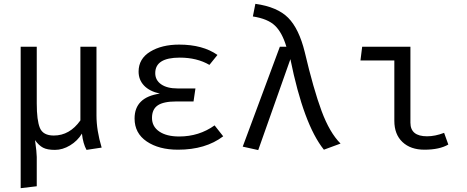

<svg xmlns="http://www.w3.org/2000/svg" viewBox="-20 -771 2440 1003"><path d="M484 -527V-168Q484 -90 511 0L432 12Q414 -20 408 -73Q385 -35 346 -11.5Q307 12 267 12Q227 12 205 0.5Q183 -11 163 -39Q172 26 172 49V202L88 212V-527H172V-231Q172 -142 188.5 -102.5Q205 -63 261 -63Q344 -63 400 -142V-527Z M991 -241H901Q834 -241 804 -220.5Q774 -200 774 -155Q774 -110 812 -84Q850 -58 916 -58Q1020 -58 1101 -116L1146 -59Q1054 11 910 11Q810 11 746.5 -32Q683 -75 683 -152Q683 -263 815 -282Q761 -294 732.5 -324Q704 -354 704 -397Q704 -464 764.5 -501Q825 -538 916 -538Q1039 -538 1116 -484L1074 -432Q1009 -470 919 -470Q791 -470 791 -389Q791 -352 822 -330.5Q853 -309 907 -309H1001Z M1442 -527H1476Q1454 -601 1416.5 -637Q1379 -673 1301 -685L1314 -751Q1429 -735 1485.5 -678Q1542 -621 1572 -499Q1618 -304 1660 -191Q1702 -78 1759 -21L1672 11Q1566 -121 1497 -462L1329 13L1248 -5Z M2040 -455H1863L1872 -527H2124V-130Q2124 -59 2211 -59Q2253 -59 2300 -77L2322 -16Q2276 11 2197 11Q2125 11 2082.5 -29Q2040 -69 2040 -140Z"/></svg>

Font: Fira Mono
Style: Regular
Weight: 400
Designer: Carrois Corporate & Edenspiekermann AG
Foundry: Carrois Corporate GbR & Edenspiekermann AG
Version: Version 3.206;PS 003.206;hotconv 1.0.70;makeotf.lib2.5.58329